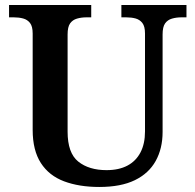

<svg xmlns="http://www.w3.org/2000/svg" viewBox="-20 -734 777 764"><path d="M375 10Q295 10 235 -12.5Q175 -35 142.5 -85.5Q110 -136 110 -217V-601Q110 -629 99.5 -642.5Q89 -656 72 -660.5Q55 -665 35 -665H16V-714H343V-665H324Q304 -665 286.5 -660Q269 -655 259 -641Q249 -627 249 -597V-210Q249 -125 291.5 -91Q334 -57 404 -57Q453 -57 487 -75Q521 -93 539 -127.5Q557 -162 557 -211V-601Q557 -629 546.5 -642.5Q536 -656 519.5 -660.5Q503 -665 482 -665H463V-714H722V-665H702Q682 -665 664.5 -660Q647 -655 637 -641Q627 -627 627 -597V-209Q627 -143 599.5 -93.5Q572 -44 516.5 -17Q461 10 375 10Z"/></svg>

Font: Noto Rashi Hebrew SemiBold
Style: Regular
Weight: 600
Version: Version 1.006